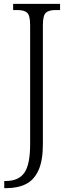

<svg xmlns="http://www.w3.org/2000/svg" viewBox="-20 -734 364 994"><path d="M2 240V203H10Q76 203 106 160.5Q136 118 136 13V-605Q136 -655 120 -668.5Q104 -682 71 -682H48V-714H291V-682H267Q234 -682 218 -668.5Q202 -655 202 -603V12Q202 98 179 148Q156 198 114 219Q72 240 13 240Z"/></svg>

Font: Noto Serif Armenian SemiCondensed Light
Style: Regular
Weight: 300
Width: 4
Designer: Monotype Design Team
Foundry: Monotype Imaging Inc.
Version: Version 2.008; ttfautohint (v1.8.4.7-5d5b)